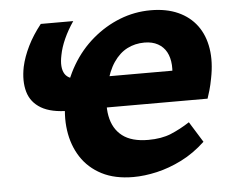

<svg xmlns="http://www.w3.org/2000/svg" viewBox="-50 -733 956 807"><g transform="rotate(-5 428.0 -329.0)"><path d="M481 17Q403 17 348 -11.5Q293 -40 261 -89.5Q229 -139 220 -203Q211 -267 226 -338Q242 -412 278.5 -474Q315 -536 368 -581Q421 -626 483.5 -650.5Q546 -675 614 -675Q680 -675 729 -653Q778 -631 808 -590.5Q838 -550 847 -493Q856 -436 842 -367Q837 -340 830.5 -317.5Q824 -295 820 -284L658 -318Q663 -325 667.5 -339Q672 -353 676 -367Q685 -406 683 -438Q681 -470 668.5 -493Q656 -516 632.5 -529Q609 -542 576 -542Q536 -542 503 -525Q470 -508 445.5 -472Q421 -436 407 -378Q388 -304 398.5 -248.5Q409 -193 448 -163Q487 -133 557 -133Q613 -133 653 -149.5Q693 -166 733 -192L787 -105Q739 -60 686 -33.5Q633 -7 580.5 5Q528 17 481 17ZM741 -414 820 -284H236Q161 -284 118.5 -309Q76 -334 63 -379.5Q50 -425 62 -485Q71 -526 92.5 -570Q114 -614 149 -658H286Q262 -623 246 -587.5Q230 -552 224 -520Q213 -468 229.5 -441Q246 -414 298 -414Z"/></g></svg>

Font: Ysabeau Black
Style: Italic
Weight: 900
Italic angle: -12°
Version: Version 2.000;gftools[0.9.27.dev2+g8671c4b]